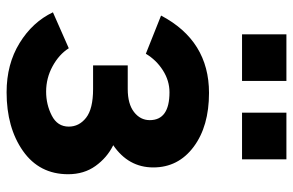

<svg xmlns="http://www.w3.org/2000/svg" viewBox="-172 -694 884 579"><g transform="rotate(90 269.5 -404.0)"><path d="M83 -692.4V-826.2H223.6V-692.4ZM319.3 -692.4V-826.2H460V-692.4ZM16.6 -122.1 125 -169.9Q143.6 -140.6 179.2 -121.1Q214.8 -101.6 255.9 -101.6Q294.9 -101.6 328.1 -118.7Q361.3 -135.7 361.3 -169.9Q361.3 -201.2 334.5 -222.2Q307.6 -243.2 248 -243.2H176.8V-347.7H248Q293 -347.7 317.4 -366.7Q341.8 -385.7 341.8 -414.1Q341.8 -473.6 257.8 -473.6Q222.7 -473.6 191.4 -453.6Q160.2 -433.6 141.6 -402.3L26.4 -448.2Q102.5 -592.8 259.8 -592.8Q360.4 -592.8 422.4 -546.4Q484.4 -500 484.4 -424.8Q484.4 -349.6 417 -303.7H418Q455.1 -285.2 480 -250.5Q504.9 -215.8 504.9 -168Q504.9 -81.1 434.6 -31.7Q364.3 17.6 257.8 17.6Q172.9 17.6 109.4 -21.5Q45.9 -60.5 16.6 -122.1Z"/></g></svg>

Font: Gothic A1 ExtraBold
Style: Regular
Weight: 800
Designer: HanYang I&C Co.,Ltd.
Foundry: HanYang I&C Co.,Ltd.
Version: Version 2.50